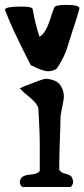

<svg xmlns="http://www.w3.org/2000/svg" viewBox="-65 -751 339 771"><path d="M66.4 -713.9Q76.2 -654.3 93.8 -603.5Q117.2 -616.2 134.3 -667.5Q151.4 -718.8 153.3 -721.7Q159.2 -731.4 201.2 -731.4Q253.9 -731.4 253.9 -717.8V-716.8Q244.1 -678.7 225.6 -625Q219.7 -608.4 212.9 -585.4Q206.1 -562.5 201.7 -549.8Q197.3 -537.1 187.5 -517.1Q177.7 -497.1 162.1 -474.6Q145.5 -464.8 127.9 -464.8Q107.4 -464.8 58.6 -489.3Q-15.6 -632.8 -44.9 -710.9V-711.9Q-44.9 -724.6 21.5 -724.6Q65.4 -724.6 66.4 -713.9ZM14.6 -396.5Q40 -408.2 70.3 -418.9Q72.3 -419.9 91.8 -427.2Q111.3 -434.6 122.1 -434.6Q124 -434.6 126.5 -434.1Q128.9 -433.6 129.9 -433.6Q166 -428.7 179.7 -405.3Q191.4 -385.7 191.4 -364.3Q191.4 -350.6 184.6 -320.3Q177.7 -290 177.7 -271.5Q177.7 -239.3 175.3 -186Q172.9 -132.8 172.9 -70.3Q177.7 -57.6 198.2 -53.2Q218.8 -48.8 223.6 -39.1Q228.5 -29.3 228.5 -20.5Q228.5 -8.8 218.8 0H24.4Q14.6 -8.8 14.6 -19.5Q14.6 -26.4 18.6 -33.2Q26.4 -47.9 56.2 -49.8Q85.9 -51.8 94.7 -64.5V-106.4V-168Q94.7 -222.7 88.9 -318.4Q80.1 -339.8 54.7 -359.9Q29.3 -379.9 14.6 -396.5Z"/></svg>

Font: LPEducational
Style: Medium
Weight: 500
Designer: Based on Essays1743, by John Stracke, which says:

Based on the typeface in a 1743 English translation of the essays of 
Version: Version 001.204